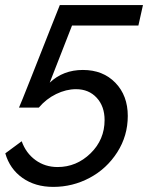

<svg xmlns="http://www.w3.org/2000/svg" viewBox="-20 -730 586 760"><path d="M1 -123 65.9 -170.9Q82.5 -124 120.4 -96.4Q158.2 -68.8 208 -68.8Q282.7 -68.8 338.4 -123Q394 -177.2 394 -254.9Q394 -309.1 362.8 -343Q331.5 -377 280.8 -377Q241.7 -377 202.1 -357.7Q162.6 -338.4 133.8 -304.2H55.2Q61 -316.4 101.3 -418.2Q141.6 -520 179 -615Q216.3 -710 216.8 -710H545.9L527.8 -628.9H265.1L176.8 -402.8Q230 -453.1 308.1 -453.1Q387.7 -453.1 436.8 -402.3Q485.8 -351.6 485.8 -271Q485.8 -192.4 444.1 -127.2Q402.3 -62 335 -26.1Q267.6 9.8 190.9 9.8Q119.1 9.8 68.8 -25.9Q18.6 -61.5 1 -123Z"/></svg>

Font: Rawline Medium
Style: Italic
Weight: 500
Italic angle: -12°
Designer: Matt McInerney, Pablo Impallari, Rodrigo Fuenzalida
Foundry: Matt McInerney, Pablo Impallari, Rodrigo Fuenzalida
Version: Version 4.020;PS 004.020;hotconv 1.0.88;makeotf.lib2.5.64775